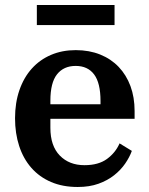

<svg xmlns="http://www.w3.org/2000/svg" viewBox="-20 -734 596 766"><path d="M290 12Q230 12 183.5 -8Q137 -28 105 -64.5Q73 -101 56.5 -151.5Q40 -202 40 -262Q40 -324 57.5 -374.5Q75 -425 107 -460.5Q139 -496 183.5 -515Q228 -534 282 -534Q336 -534 379.5 -516.5Q423 -499 453.5 -467Q484 -435 500.5 -390.5Q517 -346 517 -291V-260H181V-224Q181 -152 218.5 -113.5Q256 -75 317 -75Q373 -75 407 -100Q441 -125 457 -162L506 -132Q497 -107 479.5 -81.5Q462 -56 435.5 -35Q409 -14 373 -1Q337 12 290 12ZM181 -318H381V-331Q381 -403 355.5 -437Q330 -471 282 -471Q234 -471 207.5 -437.5Q181 -404 181 -332ZM127 -714H437V-634H127Z"/></svg>

Font: IBM Plex Serif SemiBold
Style: Regular
Weight: 600
Designer: Mike Abbink, Paul van der Laan, Pieter van Rosmalen
Foundry: Bold Monday
Version: Version 2.5